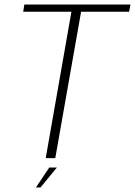

<svg xmlns="http://www.w3.org/2000/svg" viewBox="-20 -695 594 844"><path d="M181 0H223L336.5 -643.5H547.5L553.5 -675H87L82 -643.5H294ZM138 129H158L230 41.5H196.5Z"/></svg>

Font: Anybody UltraCondensed Thin ExtraLight
Style: Italic
Weight: 250
Italic angle: -10°
Version: Version 1.111